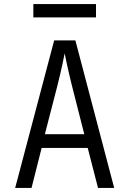

<svg xmlns="http://www.w3.org/2000/svg" viewBox="-20 -930 640 950"><path d="M455 -844V-910H145V-844ZM136 0 186 -198H414L465 0H545L353 -730H248L55 0ZM265 -510C285 -591 297 -649 300 -666C303 -649 315 -591 335 -510L397 -266H202Z"/></svg>

Font: Tekne LDO Light
Style: Regular
Weight: 300
Monospace: yes
Designer: Alessio Laiso, Mario Rullo, Paolo Rosset
Foundry: Alessio Laiso
Version: Version 1.000;hotconv 1.0.109;makeotfexe 2.5.65596